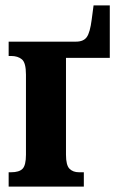

<svg xmlns="http://www.w3.org/2000/svg" viewBox="-20 -690 426 710"><path d="M12 0V-53H21Q51 -53 63.5 -66Q76 -79 76 -118V-414Q76 -458 61 -470.5Q46 -483 21 -483H12V-536H261Q289 -536 301 -553Q313 -570 319 -617L326 -670H386V-476H224V-118Q224 -79 237 -66Q250 -53 272 -53H290V0Z"/></svg>

Font: Noto Serif ExtraCondensed ExtraBold
Style: Regular
Weight: 800
Width: 2
Designer: Monotype Design Team
Foundry: Monotype Imaging Inc.
Version: Version 2.013; ttfautohint (v1.8.4.7-5d5b)